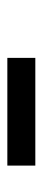

<svg xmlns="http://www.w3.org/2000/svg" viewBox="194 -984 120 549"><g transform="rotate(90 254.5 -710.0)"><path d="M146 -670.5V-750.5H454V-670.5Z"/></g></svg>

Font: Encode Sans Condensed Condensed SemiBold
Style: Regular
Weight: 600
Width: 3
Designer: Multiple Designers
Foundry: Impallari Type
Version: Version 3.000; ttfautohint (v1.8.3) -l 8 -r 50 -G 200 -x 14 